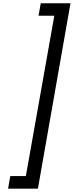

<svg xmlns="http://www.w3.org/2000/svg" viewBox="-20 -954 463 1160"><path d="M226.1 -934.1H405.8L209 186H28.8L42 109.9H136.2L308.1 -858.9H212.9Z"/></svg>

Font: Poppins
Style: Italic
Weight: 400
Italic angle: -10°
Designer: Ninad Kale (Devanagari), Jonny Pinhorn (Latin)
Foundry: Indian Type Foundry
Version: Version 3.200;PS 1.000;hotconv 16.6.54;makeotf.lib2.5.65590